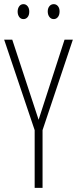

<svg xmlns="http://www.w3.org/2000/svg" viewBox="-20 -905 371 925"><path d="M166 -328 291 -714H331L185 -278V0H147V-278L0 -714H39ZM65 -849Q65 -864 72.5 -874.5Q80 -885 93 -885Q105 -885 113 -875Q121 -865 121 -849Q121 -832 113 -822.5Q105 -813 93 -813Q80 -813 72.5 -823.5Q65 -834 65 -849ZM210 -850Q210 -865 218 -875Q226 -885 239 -885Q251 -885 259 -875.5Q267 -866 267 -850Q267 -833 259 -823Q251 -813 239 -813Q226 -813 218 -823.5Q210 -834 210 -850Z"/></svg>

Font: Noto Sans Arabic UI XCn XLt
Style: Regular
Weight: 200
Width: 2
Designer: Monotype Design Team, Nadine Chahine and Nizar Qandah
Foundry: Monotype Imaging Inc.
Version: Version 2.010; ttfautohint (v1.8.4.7-5d5b)